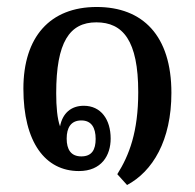

<svg xmlns="http://www.w3.org/2000/svg" viewBox="-20 -486 558 550"><path d="M344 44C417 5 471 -83 471 -220C471 -384 389 -466 257 -466C123 -466 47 -380 47 -232C47 -78 110 4 206 4C271 4 297 -41 297 -89C297 -144 269 -183 220 -183C183 -183 159 -161 152 -124C144 -146 141 -180 141 -219C141 -365 179 -422 256 -422C332 -422 376 -370 376 -222C376 -108 350 -41 316 13ZM213 -38C183 -38 171 -58 171 -89C171 -120 183 -141 213 -141C242 -141 254 -120 254 -88C254 -57 243 -38 213 -38Z"/></svg>

Font: Noto Serif Thai Condensed Medium
Style: Regular
Weight: 500
Width: 3
Designer: Monotype Design Team
Foundry: Monotype Imaging Inc.
Version: Version 2.002